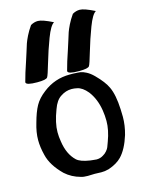

<svg xmlns="http://www.w3.org/2000/svg" viewBox="-112 -804 646 866"><g transform="rotate(-15 211.0 -370.5)"><path d="M416 -712.9Q398.4 -703.1 378.4 -650.4Q358.4 -597.7 342.3 -542.5Q326.2 -487.3 321.3 -480.5Q315.4 -470.7 273.4 -470.7Q220.7 -470.7 220.7 -484.4V-485.4Q230.5 -523.4 249 -577.1Q254.9 -593.8 261.7 -616.7Q268.6 -639.6 272.9 -652.3Q277.3 -665 287.1 -685.1Q296.9 -705.1 312.5 -727.5Q329.1 -737.3 346.7 -737.3Q367.2 -737.3 416 -712.9ZM220.7 -712.9Q203.1 -703.1 183.1 -650.4Q163.1 -597.7 147 -542.5Q130.9 -487.3 126 -480.5Q120.1 -470.7 78.1 -470.7Q25.4 -470.7 25.4 -484.4V-485.4Q35.2 -523.4 53.7 -577.1Q59.6 -593.8 66.4 -616.7Q73.2 -639.6 77.6 -652.3Q82 -665 91.8 -685.1Q101.6 -705.1 117.2 -727.5Q133.8 -737.3 151.4 -737.3Q171.9 -737.3 220.7 -712.9ZM167 -384.8Q143.6 -370.1 129.9 -331.1Q107.4 -272.5 107.4 -229.5Q107.4 -208 111.3 -185.5Q120.1 -124 155.3 -90.8Q171.9 -75.2 216.8 -68.4Q219.7 -68.4 230.5 -66.9Q241.2 -65.4 246.1 -65.4Q263.7 -65.4 277.3 -74.2Q288.1 -80.1 295.9 -89.4Q303.7 -98.6 306.6 -106Q309.6 -113.3 315.4 -129.9Q334 -179.7 334 -221.7Q334 -247.1 330.1 -271.5Q321.3 -327.1 292 -365.2Q268.6 -393.6 244.1 -398.4Q230.5 -401.4 218.8 -401.4Q191.4 -401.4 167 -384.8ZM220.7 -4.9Q208 -3.9 188.5 -3.9Q168.9 -3.9 157.2 -7.8Q116.2 -18.6 85.9 -45.9Q35.2 -95.7 23.4 -146.5Q13.7 -184.6 13.7 -217.8Q13.7 -253.9 26.4 -295.9Q39.1 -342.8 54.7 -371.1Q70.3 -399.4 102.5 -423.8Q157.2 -466.8 228.5 -466.8H242.2Q267.6 -465.8 277.8 -464.4Q288.1 -462.9 304.2 -454.6Q320.3 -446.3 336.9 -429.7Q375 -391.6 388.7 -361.3Q406.2 -324.2 409.2 -255.9Q410.2 -243.2 410.2 -220.7Q410.2 -180.7 398.4 -138.7Q378.9 -76.2 348.6 -44.9Q327.1 -22.5 287.1 -8.8Q269.5 -3.9 252 -3.9Q247.1 -3.9 236.8 -4.4Q226.6 -4.9 220.7 -4.9Z"/></g></svg>

Font: LPEducational
Style: Medium
Weight: 500
Designer: Based on Essays1743, by John Stracke, which says:

Based on the typeface in a 1743 English translation of the essays of 
Version: Version 001.204